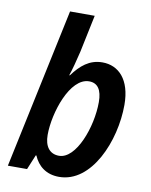

<svg xmlns="http://www.w3.org/2000/svg" viewBox="-86 -824 706 897"><g transform="rotate(10 267.0 -375.0)"><path d="M256 10C410 10 499 -202 499 -374C499 -495 440 -552 364 -552C302 -552 261 -516 224 -466H221C230 -491 244 -544 253 -583L290 -760H173L12 0H103L132 -70H135C155 -23 194 10 256 10ZM239 -87C194 -87 170 -120 170 -174C170 -279 227 -454 318 -454C358 -454 379 -425 379 -366C379 -247 320 -87 239 -87Z"/></g></svg>

Font: Noto Sans SemiCondensed SemiBold
Style: Italic
Weight: 600
Width: 4
Italic angle: -12°
Designer: Monotype Design Team
Foundry: Monotype Imaging Inc.
Version: Version 2.013